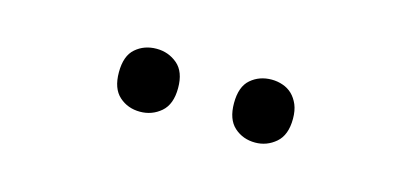

<svg xmlns="http://www.w3.org/2000/svg" viewBox="-28 -828 632 295"><g transform="rotate(15 288.5 -681.0)"><path d="M149.9 -681.2Q149.9 -707.5 163.6 -719.2Q177.2 -731 196.8 -731Q215.8 -731 230 -719Q244.1 -707 244.1 -681.2Q244.1 -655.3 230 -643.1Q215.8 -630.9 196.8 -630.9Q177.2 -630.9 163.6 -643.1Q149.9 -655.3 149.9 -681.2ZM333 -681.2Q333 -707.5 346.7 -719.2Q360.4 -731 379.9 -731Q389.2 -731 397.7 -728Q406.2 -725.1 412.6 -719Q418.9 -712.9 422.9 -703.6Q426.8 -694.3 426.8 -681.2Q426.8 -655.3 412.6 -643.1Q398.4 -630.9 379.9 -630.9Q360.4 -630.9 346.7 -643.1Q333 -655.3 333 -681.2Z"/></g></svg>

Font: Genotype
Style: Regular
Weight: 400
Foundry: Ascender Corporation
Version: Version 1.00